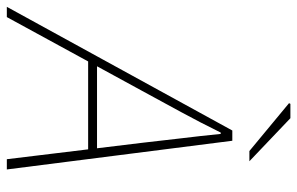

<svg xmlns="http://www.w3.org/2000/svg" viewBox="-216 -696 870 562"><g transform="rotate(90 219.0 -415.0)"><path d="M-42 0 320 -660H350L434 0H404L356 -396Q350 -452 343 -509Q336 -566 330 -626H326Q296 -565 266 -510Q236 -455 204 -396L-12 0ZM104 -238 112 -264H392L386 -238ZM380 -710 240 -826 242 -830H284L410 -710Z"/></g></svg>

Font: Source Sans 3 VF
Style: Italic
Weight: 200
Italic angle: -11°
Designer: Paul D. Hunt
Foundry: Adobe Systems Incorporated
Version: Version 3.042;hotconv 1.0.118;makeotfexe 2.5.65603